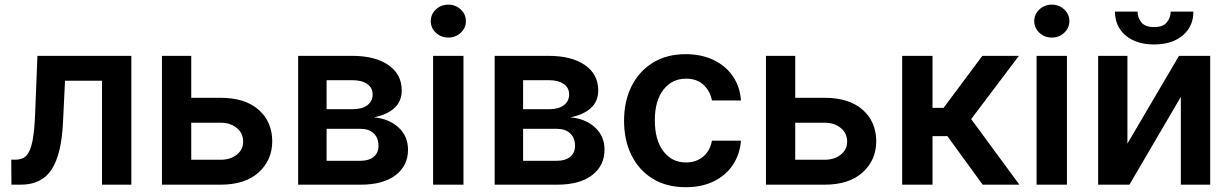

<svg xmlns="http://www.w3.org/2000/svg" viewBox="-20 -782 5210 813"><path d="M28.4 0 27.7 -105.8H46.5Q74.9 -105.8 91.8 -123.4Q108.7 -141 117.4 -184.3Q126.1 -227.6 128.9 -304L138.5 -545.5H536.2V0H411.9V-440H255.3L246.8 -264.2Q240.4 -127.8 198.3 -63.9Q156.2 0 68.2 0Z M789.8 -367.9H913.7Q1017.8 -367.9 1075.1 -317.3Q1132.5 -266.7 1132.8 -183.9Q1132.5 -103.7 1075.1 -51.8Q1017.8 0 913.7 0H665.8V-545.5H789.8ZM789.8 -262.4V-105.5H913.7Q955.6 -105.5 982.6 -127Q1009.6 -148.4 1009.6 -182.2Q1009.6 -217.7 982.6 -240.1Q955.6 -262.4 913.7 -262.4Z M1242.5 0V-545.5H1471.6Q1568.2 -545.5 1624.6 -506.6Q1681.1 -467.7 1681.1 -398.8Q1681.1 -352.6 1649.3 -324Q1617.5 -295.5 1562.9 -285.2Q1627.1 -279.5 1667.4 -242.4Q1707.7 -205.3 1707.7 -148.1Q1707.7 -80.6 1655.2 -40.3Q1602.6 0 1506.7 0ZM1362.9 -101.2H1506.7Q1542.3 -101.2 1562.5 -118.1Q1582.7 -134.9 1582.7 -164.1Q1582.7 -197.8 1562.5 -217.2Q1542.3 -236.5 1506.7 -236.5H1362.9ZM1362.9 -319.6H1474.1Q1513.1 -319.6 1535.5 -336.5Q1557.9 -353.3 1557.9 -382.5Q1557.9 -410.5 1534.8 -426.5Q1511.7 -442.5 1471.6 -442.5H1362.9Z M1813.9 0V-545.5H1942.5V0ZM1878.6 -622.9Q1847.7 -622.9 1825.8 -643.3Q1804 -663.7 1804 -692.5Q1804 -721.6 1825.8 -742Q1847.7 -762.4 1878.6 -762.4Q1909.1 -762.4 1930.9 -742Q1952.8 -721.6 1952.8 -692.5Q1952.8 -663.7 1930.9 -643.3Q1909.1 -622.9 1878.6 -622.9Z M2074.6 0V-545.5H2303.6Q2400.2 -545.5 2456.7 -506.6Q2513.1 -467.7 2513.1 -398.8Q2513.1 -352.6 2481.4 -324Q2449.6 -295.5 2394.9 -285.2Q2459.2 -279.5 2499.5 -242.4Q2539.8 -205.3 2539.8 -148.1Q2539.8 -80.6 2487.2 -40.3Q2434.7 0 2338.8 0ZM2195 -101.2H2338.8Q2374.3 -101.2 2394.5 -118.1Q2414.8 -134.9 2414.8 -164.1Q2414.8 -197.8 2394.5 -217.2Q2374.3 -236.5 2338.8 -236.5H2195ZM2195 -319.6H2306.1Q2345.2 -319.6 2367.5 -336.5Q2389.9 -353.3 2389.9 -382.5Q2389.9 -410.5 2366.8 -426.5Q2343.8 -442.5 2303.6 -442.5H2195Z M2883.9 10.7Q2802.6 10.7 2744 -25.2Q2685.4 -61.1 2653.9 -124.6Q2622.5 -188.2 2622.5 -270.6Q2622.5 -354 2654.5 -417.4Q2686.4 -480.8 2744.9 -516.7Q2803.3 -552.6 2883.2 -552.6Q2949.9 -552.6 3001.1 -528.2Q3052.2 -503.9 3082.7 -459.9Q3113.3 -415.8 3117.5 -356.5H2994.7Q2987.2 -396 2959.3 -422.4Q2931.5 -448.9 2884.9 -448.9Q2825.6 -448.9 2789.2 -402.2Q2752.8 -355.5 2752.8 -272.7Q2752.8 -189.3 2788.9 -141.7Q2824.9 -94.1 2884.9 -94.1Q2927.2 -94.1 2956.9 -118.3Q2986.5 -142.4 2994.7 -186.4H3117.5Q3112.9 -128.6 3083.5 -84.2Q3054 -39.8 3003.2 -14.6Q2952.4 10.7 2883.9 10.7Z M3347.3 -367.9H3471.2Q3575.3 -367.9 3632.6 -317.3Q3690 -266.7 3690.3 -183.9Q3690 -103.7 3632.6 -51.8Q3575.3 0 3471.2 0H3223.4V-545.5H3347.3ZM3347.3 -262.4V-105.5H3471.2Q3513.1 -105.5 3540.1 -127Q3567.1 -148.4 3567.1 -182.2Q3567.1 -217.7 3540.1 -240.1Q3513.1 -262.4 3471.2 -262.4Z M3800.1 0V-545.5H3928.6V-325.3H3975.5L4139.6 -545.5H4294.4L4092.3 -277.7L4296.5 0H4141L3991.5 -205.6H3928.6V0Z M4369.3 0V-545.5H4497.9V0ZM4433.9 -622.9Q4403.1 -622.9 4381.2 -643.3Q4359.4 -663.7 4359.4 -692.5Q4359.4 -721.6 4381.2 -742Q4403.1 -762.4 4433.9 -762.4Q4464.5 -762.4 4486.3 -742Q4508.2 -721.6 4508.2 -692.5Q4508.2 -663.7 4486.3 -643.3Q4464.5 -622.9 4433.9 -622.9Z M4753.9 -174 4972.3 -545.5H5104.4V0H4980.1V-371.8L4762.4 0H4630V-545.5H4753.9ZM4937.1 -733H5033.4Q5033.4 -670.8 4988.5 -632.3Q4943.5 -593.8 4866.8 -593.8Q4790.8 -593.8 4745.9 -632.3Q4701 -670.8 4701.3 -733H4796.9Q4796.9 -707.4 4812.9 -687.3Q4828.8 -667.3 4866.8 -667.3Q4904.5 -667.3 4920.6 -687.1Q4936.8 -707 4937.1 -733Z"/></svg>

Font: Inter Zeller Semi Bold
Style: Regular
Weight: 600
Designer: Rasmus Andersson; Joe Bland
Foundry: zeller
Version: Version 3.015;git-dec3a8cb1